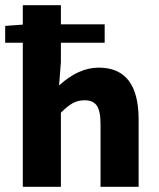

<svg xmlns="http://www.w3.org/2000/svg" viewBox="-23 -721 614 741"><path d="M65 0V-556H-3V-621L65 -626V-701H212V-627H381V-556H212V-481L205 -391Q280 -460 358 -460Q512 -460 512 -260V0H365V-241Q365 -293 350.5 -313.5Q336 -334 304 -334Q278 -334 258 -323Q238 -312 212 -286V0Z"/></svg>

Font: Toshiba Sans
Style: Bold
Weight: 700
Designer: Paul D. Hunt
Foundry: Toshiba Corporation
Version: Version 2.020;PS 2.0;hotconv 1.0.86;makeotf.lib2.5.63406